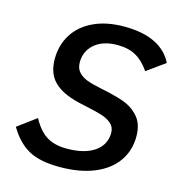

<svg xmlns="http://www.w3.org/2000/svg" viewBox="-107 -806 847 912"><g transform="rotate(15 316.0 -350.0)"><path d="M18 -119 109 -186Q139 -130 178 -105.5Q217 -81 277 -81Q365 -81 414 -115Q463 -149 463 -208Q463 -236 443.5 -253Q424 -270 395 -279Q366 -288 314 -299L274 -308Q192 -328 152.5 -368Q113 -408 113 -478Q113 -546 146 -599Q179 -652 242.5 -682Q306 -712 393 -712Q486 -712 546 -682Q606 -652 632 -597L543 -533Q513 -577 476 -598Q439 -619 385 -619Q314 -619 273 -584Q232 -549 232 -494Q232 -463 249 -445Q266 -427 292 -417.5Q318 -408 362 -399Q432 -385 476 -369.5Q520 -354 551.5 -319Q583 -284 583 -222Q583 -153 546 -100Q509 -47 438 -17.5Q367 12 268 12Q168 12 112.5 -20Q57 -52 18 -119Z"/></g></svg>

Font: KoHo SemiBold
Style: Italic
Weight: 600
Italic angle: -10°
Version: Version 1.000; ttfautohint (v1.6)